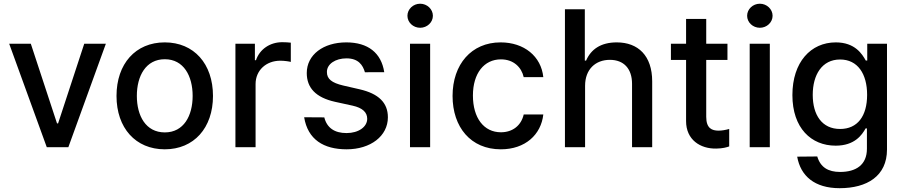

<svg xmlns="http://www.w3.org/2000/svg" viewBox="-20 -776 4766 1012"><path d="M538 -545.5H424L286.2 -125.7H280.5L142.4 -545.5H28.4L226.6 0H340.2Z M848.4 11C1002.1 11 1102.6 -101.6 1102.6 -270.2C1102.6 -440 1002.1 -552.6 848.4 -552.6C694.6 -552.6 594.1 -440 594.1 -270.2C594.1 -101.6 694.6 11 848.4 11ZM701.3 -270.6C701.3 -375 748.2 -463.8 848.7 -463.8C948.5 -463.8 995.4 -375 995.4 -270.6C995.4 -165.8 948.5 -78.1 848.7 -78.1C748.2 -78.1 701.3 -165.8 701.3 -270.6Z M1220.9 0H1327.1V-333.1C1327.1 -404.5 1382.1 -456 1457.4 -456C1479.4 -456 1504.3 -452.1 1512.8 -449.6V-551.1C1502.1 -552.6 1481.2 -553.6 1467.7 -553.6C1403.8 -553.6 1349.1 -517.4 1329.2 -458.8H1323.5V-545.5H1220.9Z M1903.4 -395.2 2005.3 -395.6C1989.7 -497.2 1919.7 -552.6 1805.4 -552.6C1684.3 -552.6 1596.9 -487.6 1596.9 -391C1596.9 -313.6 1643.8 -262.1 1746.1 -239.3L1838.4 -219.1C1891 -207.4 1915.5 -183.9 1915.5 -149.9C1915.5 -107.6 1870.4 -74.6 1806.5 -74.6C1743.6 -74.6 1703.1 -101.9 1689.3 -157.3L1583.1 -158C1602.3 -40.5 1685.7 11 1807.2 11C1933.2 11 2024.5 -58.9 2024.5 -157.7C2024.5 -234.7 1975.5 -282.3 1875.4 -305.4L1788.7 -325.3C1728.7 -339.5 1702.8 -359.7 1703.1 -396.7C1702.8 -438.6 1748.2 -468.4 1806.1 -468.4C1869 -468.4 1892.4 -433.2 1903.4 -395.2Z M2141 0H2247.2V-545.5H2141ZM2127.5 -692.8C2127.5 -658 2157.7 -629.6 2194.6 -629.6C2231.2 -629.6 2261.7 -658 2261.7 -692.8C2261.7 -727.6 2231.2 -756.4 2194.6 -756.4C2157.7 -756.4 2127.5 -727.6 2127.5 -692.8Z M2619.7 11C2748.6 11 2832 -66.4 2843.7 -172.6H2740.4C2726.9 -113.6 2681.1 -78.8 2620.4 -78.8C2530.5 -78.8 2472.7 -153.8 2472.7 -272.7C2472.7 -389.6 2531.6 -463.1 2620.4 -463.1C2687.9 -463.1 2729 -420.5 2740.4 -369.3H2843.7C2832.4 -479.4 2742.5 -552.6 2618.6 -552.6C2464.8 -552.6 2365.4 -436.8 2365.4 -270.2C2365.4 -105.8 2461.3 11 2619.7 11Z M3063.9 -323.9C3063.9 -410.9 3119 -460.6 3194.6 -460.6C3267.8 -460.6 3311.4 -414.1 3311.4 -334.2V0H3417.6V-346.9C3417.6 -483 3343 -552.6 3230.8 -552.6C3146 -552.6 3094.8 -515.6 3069.2 -456.7H3062.5V-727.3H2957.7V0H3063.9Z M3814.3 -545.5H3702.4V-676.1H3596.2V-545.5H3516.3V-460.2H3596.2V-138.1C3595.9 -39.1 3671.5 8.9 3755.3 7.1C3789.1 6.7 3810.7 0.4 3823.5 -4.3V-96.2C3804.3 -90.9 3784.8 -87.4 3767.8 -87.4C3733.3 -87.4 3702.4 -98.7 3702.4 -160.2V-460.2H3814.3Z M3931.5 0H4037.6V-545.5H3931.5ZM3918 -692.8C3918 -658 3948.2 -629.6 3985.1 -629.6C4021.7 -629.6 4052.2 -658 4052.2 -692.8C4052.2 -727.6 4021.7 -756.4 3985.1 -756.4C3948.2 -756.4 3918 -727.6 3918 -692.8Z M4405.5 215.9C4549.7 215.9 4655.2 152.3 4655.2 12.1V-545.5H4551.1V-457H4543.3C4524.5 -490.8 4486.9 -552.6 4385.3 -552.6C4253.6 -552.6 4156.6 -448.5 4156.6 -274.9C4156.6 -100.9 4255.7 -8.2 4384.6 -8.2C4484.7 -8.2 4523.4 -64.6 4542.6 -99.4H4549.4V7.8C4549.4 93.4 4491.5 130.3 4408 130.3C4345.5 130.3 4304.7 106.2 4287.6 48.7L4181.8 49.7C4199.6 151.3 4273.4 215.9 4405.5 215.9ZM4263.8 -276.3C4263.8 -381 4312.1 -462.4 4408 -462.4C4500.7 -462.4 4550.4 -386.7 4550.4 -276.3C4550.4 -163.7 4499.6 -96.2 4408 -96.2C4313.2 -96.2 4263.8 -169 4263.8 -276.3Z"/></svg>

Font: Margiela Sans Medium
Style: Regular
Weight: 500
Designer: Stefan Endress, Andreas Faust
Version: Version 1.100;FEAKit 1.0